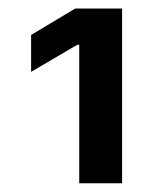

<svg xmlns="http://www.w3.org/2000/svg" viewBox="-20 -857 358 440"><path d="M259.8 -837.4V-437H161.6V-754.4H157.2L51.3 -692.4V-776.9L152.3 -837.4Z"/></svg>

Font: Inter
Style: 540
Weight: 540
Designer: Rasmus Andersson
Foundry: rsms
Version: Version 4.001;git-66647c0bb